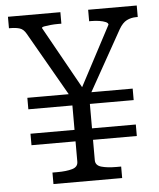

<svg xmlns="http://www.w3.org/2000/svg" viewBox="-52 -755 663 799"><g transform="rotate(-5 280.0 -355.0)"><path d="M62 -367H502V-319H62ZM62 -217H502V-169H62ZM246 -369H319V-84Q319 -62 343.5 -55Q368 -48 406 -48H426V0H139V-48H159Q197 -48 221.5 -55Q246 -62 246 -84ZM306 -325H259L83 -632Q72 -652 56 -657Q40 -662 18 -662H11V-710H230V-662H215Q200 -662 184.5 -660.5Q169 -659 158.5 -657Q148 -655 148 -651L307 -366L278 -363L425 -641Q425 -648 414.5 -652.5Q404 -657 388.5 -659.5Q373 -662 356 -662H346V-710H549V-662H542Q521 -662 503 -653Q485 -644 470 -618Z"/></g></svg>

Font: Roboto Serif Light
Style: Regular
Weight: 300
Designer: Greg Gazdowicz
Foundry: Commercial Type
Version: Version 1.008